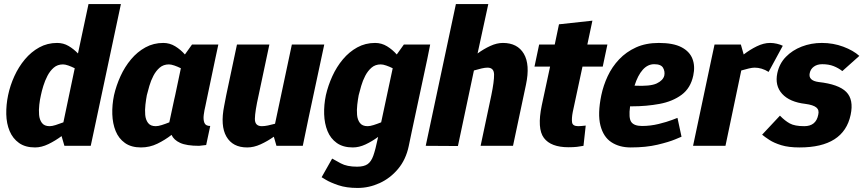

<svg xmlns="http://www.w3.org/2000/svg" viewBox="-20 -720 4263 948"><path d="M291 -402Q264 -402 245.5 -386Q227 -370 214.5 -346Q202 -322 194 -296Q186 -270 182 -250Q177 -229 174 -203Q171 -177 173 -153Q175 -129 187 -113Q199 -97 225 -97Q237 -97 254.5 -102.5Q272 -108 293 -116L349 -383Q333 -391 317.5 -396.5Q302 -402 291 -402ZM417 -700H577L443 -70L428 0H298L284 -48Q253 -25 219 -8.5Q185 8 153 8Q105 8 74 -14Q43 -36 27.5 -73Q12 -110 11 -156Q10 -202 20 -250Q30 -298 51 -344Q72 -390 103 -427Q134 -464 174 -486Q214 -508 262 -508Q293 -508 318.5 -493Q344 -478 365 -456Z M814 -402Q787 -402 768.5 -386Q750 -370 737.5 -346Q725 -322 717.5 -296Q710 -270 705 -250Q701 -229 698 -203Q695 -177 697 -153Q699 -129 711 -113Q723 -97 749 -97Q761 -97 778.5 -102.5Q796 -108 816 -116L840 -228L845 -250L873 -383Q857 -391 841 -396.5Q825 -402 814 -402ZM963 0Q901 0 869.5 -14.5Q838 -29 827 -54Q795 -29 757 -10.5Q719 8 676 8Q628 8 597 -14Q566 -36 551 -73Q536 -110 534.5 -156Q533 -202 543 -250Q554 -298 575 -344Q596 -390 627 -427Q658 -464 698 -486Q738 -508 786 -508Q818 -508 845 -491.5Q872 -475 893 -451L928 -500H1058L1043 -430L1000 -225L994 -196Q989 -176 986 -153Q983 -130 989 -114Q995 -98 1018 -98L998 -4Z M1200 8Q1129 8 1098 -45.5Q1067 -99 1087 -198L1097 -250L1150 -500H1310L1257 -250Q1239 -170 1238.5 -133.5Q1238 -97 1273 -97Q1286 -97 1303 -100.5Q1320 -104 1338 -109L1421 -500H1581L1504 -140L1475 0H1345L1332 -45Q1301 -23 1267 -7.5Q1233 8 1201 8H1200Z M1860 -402Q1833 -402 1814.5 -386Q1796 -370 1783.5 -346Q1771 -322 1763.5 -296Q1756 -270 1751 -250Q1747 -229 1744 -203Q1741 -177 1743 -153Q1745 -129 1757 -113Q1769 -97 1795 -97Q1807 -97 1824.5 -102.5Q1842 -108 1862 -116L1919 -383Q1903 -391 1887 -396.5Q1871 -402 1860 -402ZM1620 63Q1632 70 1662.5 86.5Q1693 103 1743 103Q1777 103 1795 90.5Q1813 78 1823.5 48Q1834 18 1845 -35L1847 -44Q1817 -22 1785 -7Q1753 8 1722 8Q1674 8 1643 -14Q1612 -36 1597 -73Q1582 -110 1580.5 -156Q1579 -202 1589 -250Q1600 -298 1621 -344Q1642 -390 1673 -427Q1704 -464 1744 -486Q1784 -508 1832 -508Q1864 -508 1891 -491.5Q1918 -475 1939 -451L1974 -500H2104L2090 -430L2013 -70L1998 2Q1984 68 1945.5 114Q1907 160 1854.5 184Q1802 208 1746 208H1745Q1690 208 1650.5 194.5Q1611 181 1589.5 168Q1568 155 1568 155Z M2241 1 2082 0 2231 -700H2391L2338 -456Q2368 -478 2400.5 -493Q2433 -508 2463 -508Q2535 -508 2566.5 -454.5Q2598 -401 2577 -302L2566 -250L2513 0H2353L2406 -250Q2420 -318 2419.5 -352Q2419 -386 2387 -386Q2375 -386 2357.5 -382Q2340 -378 2320 -372Z M2872 -100 2861 0Q2846 3 2829 5Q2812 7 2787 7Q2700 7 2665.5 -39Q2631 -85 2655 -200L2696 -391H2619L2642 -500H2719L2740 -600L2905 -618L2880 -500H2979L2956 -391H2856L2808 -167Q2802 -136 2804.5 -116.5Q2807 -97 2835 -97Q2844 -97 2852 -98Q2860 -99 2872 -100Z M3210 -403Q3178 -403 3153.5 -375.5Q3129 -348 3113 -297Q3191 -293 3222.5 -308Q3254 -323 3260 -347Q3264 -367 3254 -385Q3244 -403 3210 -403ZM3325 -138 3345 -45Q3345 -45 3314 -32Q3283 -19 3226.5 -5.5Q3170 8 3094 8Q3038 8 2998.5 -18Q2959 -44 2944.5 -101Q2930 -158 2949 -250Q2959 -298 2980.5 -344Q3002 -390 3037 -427Q3072 -464 3120.5 -486Q3169 -508 3233 -508Q3304 -508 3344.5 -487Q3385 -466 3399 -429.5Q3413 -393 3403 -347Q3390 -285 3345.5 -252Q3301 -219 3236.5 -207Q3172 -195 3100 -195H3091Q3083 -137 3097 -117.5Q3111 -98 3150 -98Q3192 -98 3232.5 -108Q3273 -118 3299 -128Q3325 -138 3325 -138Z M3775 -365Q3741 -386 3706 -386Q3695 -386 3677.5 -382Q3660 -378 3640 -372L3562 0H3402L3493 -430L3508 -500H3638L3652 -451Q3683 -475 3717 -491.5Q3751 -508 3782 -508Q3782 -508 3783 -508Q3799 -508 3816 -504Q3833 -500 3845 -494Z M3743 -55 3831 -149Q3855 -124 3879.5 -110.5Q3904 -97 3951 -97Q4009 -97 4020 -153Q4026 -177 4010.5 -189.5Q3995 -202 3957 -207Q3879 -216 3842 -256.5Q3805 -297 3818 -359Q3828 -406 3860 -439Q3892 -472 3938.5 -490Q3985 -508 4038 -508Q4094 -508 4143.5 -489.5Q4193 -471 4223 -444L4139 -369Q4120 -384 4096 -393.5Q4072 -403 4040 -403Q4015 -403 3998.5 -391Q3982 -379 3978 -359Q3970 -322 4022 -315Q4121 -304 4158.5 -266Q4196 -228 4180 -153Q4146 8 3928 8Q3874 8 3838 -3Q3802 -14 3779 -29Q3756 -44 3743 -55Z"/></svg>

Font: Epunda Sans ExtraBold
Style: Italic
Weight: 800
Italic angle: -12.0243°
Designer: Simon Atzbach
Foundry: typofactur
Version: Version 2.204; ttfautohint (v1.8.4.7-5d5b)